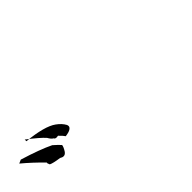

<svg xmlns="http://www.w3.org/2000/svg" viewBox="53 -1082 893 893"><g transform="rotate(-45 500.0 -635.5)"><path d="M195 -544Q187 -544 178 -550Q136 -556 123 -563Q118 -574 118 -577Q118 -578 119 -578L121 -577Q72 -627 25 -666L43 -674Q141 -644 194 -618Q217 -598 227 -586Q226 -575 214 -556Q206 -544 195 -544ZM268 -603Q261 -614 244 -630L234 -629Q224 -629 221 -636Q211 -641 201 -659Q180 -683 122 -727V-716Q232 -705 273 -675Q297 -658 309 -636Q311 -631 311 -627Q311 -619 301 -612.5Q291 -606 268 -603Z"/></g></svg>

Font: Xiangcui Kesong Xiangcui Kesong
Style: Regular
Weight: 400
Version: Version 1.501;March 28, 2024;FontCreator 14.0.0.2814 64-bit